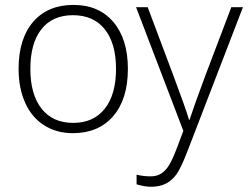

<svg xmlns="http://www.w3.org/2000/svg" viewBox="-20 -522 989 766"><path d="M490.2 -247.1Q490.2 -126.5 431.6 -58.6Q373 9.3 270.5 9.3Q205.6 9.3 156 -22.2Q106.4 -53.7 80.3 -112.1Q54.2 -170.4 54.2 -247.1Q54.2 -367.7 112.5 -435.1Q170.9 -502.4 272.9 -502.4Q374.5 -502.4 432.4 -434.1Q490.2 -365.7 490.2 -247.1ZM101.1 -247.1Q101.1 -145.5 145.8 -88.6Q190.4 -31.7 272 -31.7Q353.5 -31.7 398.2 -88.6Q442.9 -145.5 442.9 -247.1Q442.9 -349.1 397.9 -405.3Q353 -461.4 271 -461.4Q189.5 -461.4 145.3 -405.5Q101.1 -349.6 101.1 -247.1ZM522.9 -493.2H569.3L673.3 -216.3Q721.2 -88.9 733.9 -44.4H736.3Q755.4 -103 798.8 -219.2L902.8 -493.2H949.2L728.5 79.6Q701.7 149.4 683.6 174.1Q665.5 198.7 641.1 210.9Q616.7 223.1 582.5 223.1Q556.6 223.1 524.9 213.4V174.8Q551.3 181.6 581.5 181.6Q604.5 181.6 622.3 170.9Q640.1 160.2 654.3 137.2Q668.5 114.3 687.3 64.7Q706.1 15.1 711.4 0Z"/></svg>

Font: Bpm'online Open Sans Light
Style: Regular
Weight: 300
Foundry: Ascender Corporation
Version: Version 1.10